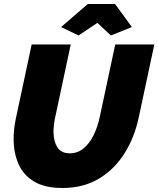

<svg xmlns="http://www.w3.org/2000/svg" viewBox="-20 -932 790 958"><path d="M291 6Q204 6 150.5 -26Q97 -58 72.5 -113.5Q48 -169 48 -238Q48 -290 60 -345L138 -710H333L255 -345Q251 -326 249 -308.5Q247 -291 247 -274Q247 -228 266 -197.5Q285 -167 328 -167Q368 -167 398 -192.5Q428 -218 447.5 -258.5Q467 -299 477 -345L555 -710H750L672 -345Q651 -246 601 -166.5Q551 -87 473.5 -40.5Q396 6 291 6ZM285 -797 418 -912H554L638 -797L533 -755L466 -818L372 -755Z"/></svg>

Font: Raleway Black
Style: Italic
Weight: 900
Italic angle: -12°
Designer: Matt McInerney, Pablo Impallari, Rodrigo Fuenzalida
Foundry: Matt McInerney, Pablo Impallari, Rodrigo Fuenzalida
Version: Version 4.101;RELEASE